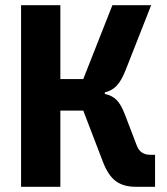

<svg xmlns="http://www.w3.org/2000/svg" viewBox="-20 -718 640 738"><path d="M61 -698H212V-414H300L412 -698H561L463 -449Q447 -408 428.5 -388.5Q410 -369 383 -363V-357Q411 -351 428 -334Q445 -317 460 -278L506 -158Q519 -123 558 -123H576V0H502Q455 0 425.5 -21.5Q396 -43 376 -95L300 -293H212V0H61Z"/></svg>

Font: iA Writer Quattro V
Style: Regular
Weight: 400
Designer: Mike Abbink, Paul van der Laan, Pieter van Rosmalen, Oliver Reichenstein
Foundry: Information Architects Inc.
Version: Version 2.000